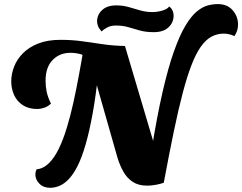

<svg xmlns="http://www.w3.org/2000/svg" viewBox="-20 -882 1169 927"><path d="M770.7 0.3 711.3 -154.7Q738 -320.7 765 -438.2Q792 -555.7 819.7 -633.5Q847.3 -711.3 875 -757.5Q902.7 -803.7 929.8 -826.2Q957 -848.7 982.3 -855.5Q1007.7 -862.3 1031.7 -862.3Q1077.7 -862.3 1103.5 -832.3Q1129.3 -802.3 1129.3 -763.7Q1129.3 -733 1111.7 -707.7Q1085.7 -719.7 1061 -719.7Q1028 -719.7 1000.7 -704.8Q973.3 -690 949.7 -656.7Q926 -623.3 904.7 -568.2Q883.3 -513 862.3 -433.5Q841.3 -354 819 -246.5Q796.7 -139 770.7 0.3ZM221.7 24.7Q189.7 24.7 170.2 4.8Q150.7 -15 150.7 -39.7Q150.7 -52.3 156.3 -64.3Q189.3 -67.7 215.8 -93.7Q242.3 -119.7 263.7 -163.5Q285 -207.3 302.3 -264.2Q319.7 -321 334.2 -386.5Q348.7 -452 361.5 -521.7Q374.3 -591.3 386.3 -660L454.7 -532.3Q442.7 -417.3 426.8 -331.2Q411 -245 393 -183.2Q375 -121.3 354.7 -81Q334.3 -40.7 312.5 -17.7Q290.7 5.3 267.8 15Q245 24.7 221.7 24.7ZM160.3 -355.7Q118.7 -355.7 90.5 -374Q62.3 -392.3 48.3 -422.8Q34.3 -453.3 34.3 -489.3Q34.3 -525 48.2 -560.5Q62 -596 91 -625.2Q120 -654.3 164.8 -672Q209.7 -689.7 272 -689.7Q329 -689.7 379 -682.5Q429 -675.3 478.8 -668.2Q528.7 -661 583.3 -660L497.7 -568L381.3 -609.3L376.3 -618.3Q348.7 -627 320.3 -627Q267.3 -627 233.7 -591.8Q200 -556.7 200 -492.7Q200 -464.3 205.3 -438.8Q210.7 -413.3 226 -382Q212.3 -368 193.8 -361.8Q175.3 -355.7 160.3 -355.7ZM690.7 14.3Q648.7 14.3 621 -3.8Q593.3 -22 576 -52.5Q558.7 -83 547.3 -120.3L447 -472.3L372.3 -660H583.3L724.3 -184.7L770.7 0.3Q754.3 6.3 732.2 10.3Q710 14.3 690.7 14.3ZM723 -726.7Q684 -726.7 655.5 -734.7Q627 -742.7 600.2 -750.7Q573.3 -758.7 539.3 -758.7Q515.3 -758.7 498.2 -749.7Q481 -740.7 470.7 -730Q457.7 -744.3 453.2 -756.2Q448.7 -768 448.7 -779Q448.7 -810.7 473 -833.3Q497.3 -856 540.7 -856Q572.3 -856 600.3 -848.2Q628.3 -840.3 656.5 -832Q684.7 -823.7 715 -823.7Q739.7 -823.7 764.2 -831Q788.7 -838.3 796.7 -850.7Q809 -841.7 813.7 -829.7Q818.3 -817.7 818.3 -807.3Q818.3 -773 793.3 -749.8Q768.3 -726.7 723 -726.7Z"/></svg>

Font: Sansita Swashed Light
Style: Regular
Weight: 300
Designer: Pablo Cosgaya
Foundry: Omnibus-Type
Version: Version 1.003